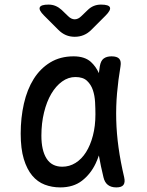

<svg xmlns="http://www.w3.org/2000/svg" viewBox="-20 -805 640 835"><path d="M242 10Q206 10 174.5 -2Q143 -14 120 -41.5Q97 -69 83.5 -113.5Q70 -158 70 -224Q70 -293 84 -354.5Q98 -416 126.5 -461.5Q155 -507 198.5 -533.5Q242 -560 300 -560Q348 -560 375 -536Q397 -516 410 -487Q412 -502 414 -516Q418 -541 431 -550.5Q444 -560 465 -560Q489 -560 498.5 -549.5Q508 -539 504 -516Q494 -457 489 -399.5Q484 -342 485.5 -283.5Q487 -225 495.5 -163.5Q504 -102 520 -34Q525 -12 517 -1Q509 10 486 10Q463 10 449 -1Q435 -12 430 -34Q418 -83 410 -129Q404 -111 396 -94Q374 -48 336.5 -19Q299 10 242 10ZM251 -80Q282 -80 308.5 -96.5Q335 -113 354 -143Q373 -173 384 -215Q395 -257 395 -308Q395 -332 393.5 -360.5Q392 -389 384 -413Q376 -437 358.5 -453.5Q341 -470 308 -470Q277 -470 250 -450.5Q223 -431 203 -397Q183 -363 171.5 -316Q160 -269 160 -215Q160 -151 182.5 -115.5Q205 -80 251 -80ZM191 -785Q208 -785 222 -779Q236 -773 248 -762L276 -735Q290 -721 305 -721Q320 -721 334 -735L361 -761Q373 -773 387.5 -779Q402 -785 419 -785Q453 -785 458 -773Q463 -761 439 -737L377 -675Q362 -660 344 -652.5Q326 -645 305 -645Q284 -645 266.5 -652.5Q249 -660 234 -675L171 -738Q148 -761 153 -773Q158 -785 191 -785Z"/></svg>

Font: Maple Mono NF
Style: Regular
Weight: 400
Monospace: yes
Designer: subframe7536
Version: Version 7.000